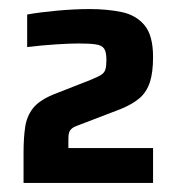

<svg xmlns="http://www.w3.org/2000/svg" viewBox="-20 -824 392 424"><path d="M32 -420V-486Q32 -519 35.5 -543Q39 -567 52.5 -584.5Q66 -602 97 -615L181 -648Q198 -655 204.5 -659.5Q211 -664 213 -671.5Q215 -679 215 -692Q215 -709 210 -716.5Q205 -724 191.5 -726Q178 -728 153 -728Q135 -728 103.5 -726Q72 -724 40 -720V-792Q68 -797 106.5 -800.5Q145 -804 178 -804Q216 -804 248 -797.5Q280 -791 299 -768.5Q318 -746 318 -698Q318 -664 311 -642.5Q304 -621 288.5 -607.5Q273 -594 246 -583L152 -547Q143 -544 138.5 -540Q134 -536 132.5 -531Q131 -526 131 -517V-497H318V-420Z"/></svg>

Font: Saira Thin
Style: Bold
Weight: 700
Version: Version 1.101